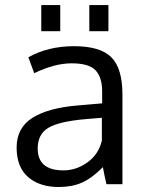

<svg xmlns="http://www.w3.org/2000/svg" viewBox="-20 -730 576 761"><path d="M45.9 0ZM129.4 -141.6Q129.4 -54.7 231.4 -54.7Q282.7 -54.7 326.9 -86.7Q371.1 -118.7 383.8 -172.9V-263.2Q381.3 -263.2 354.2 -260.7Q327.1 -258.3 318.8 -257.8Q212.9 -248.5 171.1 -223.1Q129.4 -197.8 129.4 -141.6ZM92.3 -502.9Q170.4 -546.9 273.7 -546.9Q377 -546.9 421.1 -503.2Q465.3 -459.5 465.3 -354.5V0H401.9Q394.5 -31.2 387.7 -67.4Q343.3 -22.9 304.2 -5.9Q265.1 11.2 212.4 11.2Q137.2 11.2 91.6 -28.1Q45.9 -67.4 45.9 -145.3Q45.9 -223.1 108.2 -262.7Q170.4 -302.2 287.6 -312Q303.7 -313.5 336.2 -316.2Q368.7 -318.8 384.8 -320.3V-367.7Q384.8 -424.3 358.4 -451.7Q332 -479 264.2 -479Q196.3 -479 115.7 -439.9ZM334 -606.4V-710H409.7V-606.4ZM143.6 -606.4V-710H218.8V-606.4Z"/></svg>

Font: Oxygen
Style: Normal
Weight: 400
Designer: Vernon Adams
Foundry: Vernon Adams
Version: Version Release 0.2.2 webfont; ttfautohint (v0.8.52-bc40) -l